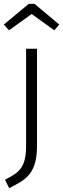

<svg xmlns="http://www.w3.org/2000/svg" viewBox="-31 -777 329 1001"><path d="M162 -523V-20Q162 34 152.5 69Q143 104 125 128Q107 152 80 169Q53 186 17 204L-5 160Q23 146 44 132Q65 118 78.5 99Q92 80 98.5 52Q105 24 105 -18V-523ZM16 -619 -11 -649 119 -757H149L278 -649L252 -619L134 -704Z"/></svg>

Font: Jldddboxgfspflltxgxzjzlszac
Style: Regular
Weight: 300
Designer: Carrois Corporate & Edenspiekermann
Foundry: Carrois Corporate GbR & Edenspiekermann AG
Version: Version 2.001